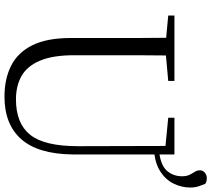

<svg xmlns="http://www.w3.org/2000/svg" viewBox="-62 -844 921 836"><g transform="rotate(90 398.0 -425.5)"><path d="M220 -288Q220 -196 243.5 -140Q267 -84 310 -59.5Q353 -35 412 -35Q517 -35 566.5 -97Q616 -159 616 -305L615 -686L492 -698V-725H652V-660Q701 -668 723 -692Q747 -720 747 -758Q747 -778 740.5 -791Q734 -804 727.5 -814Q721 -824 721 -836Q721 -848 731 -857Q741 -866 755 -866Q761 -866 767 -865Q773 -864 780 -859Q785 -847 790.5 -831Q796 -815 796 -794Q796 -756 779 -721.5Q762 -687 727 -664Q697 -644 652 -638V-281Q650 -131 585.5 -58Q521 15 400 15Q323 15 265.5 -14Q208 -43 176.5 -106.5Q145 -170 145 -273V-389Q145 -474 145 -558Q145 -624 144 -689L47 -698V-725H332V-698L221 -688Q221 -624 220 -559Q220 -475 220 -389Z"/></g></svg>

Font: Early Summer Mincho Light
Style: Regular
Weight: 300
Designer: GuiWonder
Version: Version 1.002